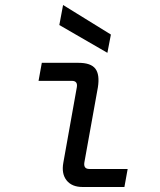

<svg xmlns="http://www.w3.org/2000/svg" viewBox="-20 -747 640 767"><path d="M310 0Q267 0 246 -26.5Q225 -53 233 -97L287 -399Q291 -424 267 -424H134L147 -496H294Q343 -496 361 -472.5Q379 -449 371 -398L317 -98Q313 -72 337 -72H490L477 0ZM409 -536 217 -647 232 -727 423 -609Z"/></svg>

Font: DM Mono
Style: Italic
Weight: 400
Italic angle: -10°
Designer: Colophon Foundry
Foundry: Colophon Foundry
Version: Version 1.000; ttfautohint (v1.8.2.53-6de2)